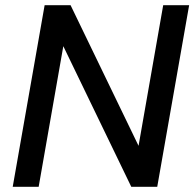

<svg xmlns="http://www.w3.org/2000/svg" viewBox="-20 -720 749 740"><path d="M29 0 152 -700H252L514 -158L609 -700H709L586 0H486L224 -542L129 0Z"/></svg>

Font: DM Sans 18pt Medium
Style: Italic
Weight: 500
Italic angle: -10°
Designer: Colophon Foundry, Jonny Pinhorn
Foundry: Colophon Foundry
Version: Version 4.004;gftools[0.9.30]